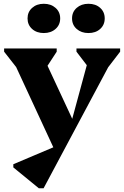

<svg xmlns="http://www.w3.org/2000/svg" viewBox="-20 -755 664 1026"><path d="M286 77.6 46.2 -440H96V-358.6L2 -478.8V-496H283V-478.8L217.6 -378.4H204.4V-467L382 -85.8L352.8 -71.4L465.4 -486.4V-389.6H456.8L388.6 -478.8V-496H622V-478.8L532 -361.6V-440H581.8L213 251H187.4L51.2 139.6V122.6L291.8 20.8ZM214 -578.4Q175.8 -578.4 151.5 -600.3Q127.2 -622.1 127.2 -656.6Q127.2 -691.1 151.7 -712.9Q176.2 -734.8 214 -734.8Q252.1 -734.8 276.9 -712.9Q301.6 -691.1 301.6 -656.6Q301.6 -622.1 276.9 -600.3Q252.1 -578.4 214 -578.4ZM452.6 -578.4Q414.5 -578.4 389.7 -600.3Q365 -622.1 365 -656.6Q365 -691.1 389.7 -712.9Q414.5 -734.8 452.6 -734.8Q491.3 -734.8 515.4 -712.9Q539.6 -691.1 539.6 -656.6Q539.6 -622.1 515.4 -600.3Q491.3 -578.4 452.6 -578.4Z"/></svg>

Font: Platypi Light
Style: Regular
Weight: 300
Designer: David Sargent
Foundry: Bolt Cutter Type
Version: Version 1.200